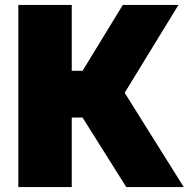

<svg xmlns="http://www.w3.org/2000/svg" viewBox="-20 -760 766 780"><path d="M493 0 256.5 -376 479 -740H705L467.5 -352L471.5 -407L726.5 0ZM54.5 0V-740H271.5V0ZM242.5 -282.5V-472.5H338.5V-282.5Z"/></svg>

Font: Encode Sans SC Condensed Thin Black
Style: Regular
Weight: 900
Version: Version 3.002